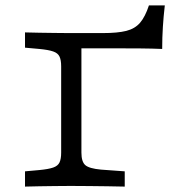

<svg xmlns="http://www.w3.org/2000/svg" viewBox="-20 -691 670 711"><path d="M206.5 -201.6V-445.2Q206.5 -468.5 200.4 -481.5Q194.4 -494.4 177 -500.4Q159.7 -506.5 125.8 -509.7L72.6 -514.5V-571Q96.8 -570.2 125.4 -569.8Q154 -569.4 182.7 -569Q211.3 -568.5 235.5 -568.5H245.2H360.5Q415.3 -568.5 447.6 -576.6Q479.8 -584.7 498.8 -606.9Q517.7 -629 531.5 -671H590.3Q585.5 -629.8 583.1 -591.1Q580.6 -552.4 580.6 -509.7Q545.2 -511.3 498 -511.7Q450.8 -512.1 389.5 -512.1H281.5V-201.6ZM235.5 -2.4Q211.3 -2.4 182.7 -2Q154 -1.6 125.4 -1.2Q96.8 -0.8 72.6 0V-56.5L125.8 -61.3Q159.7 -64.5 177 -70.6Q194.4 -76.6 200.4 -89.5Q206.5 -102.4 206.5 -125.8V-201.6H281.5V-125.8Q281.5 -91.9 296 -79.4Q310.5 -66.9 354 -62.9L441.9 -56.5V0Q412.1 -0.8 378.2 -1.2Q344.4 -1.6 311.3 -2Q278.2 -2.4 249.2 -2.4H244.4Z"/></svg>

Font: Playfair 5pt SemiExpanded Light
Style: Regular
Weight: 300
Width: 6
Designer: Claus Eggers Sørensen
Foundry: Claus Eggers Sørensen
Version: Version 2.203